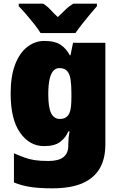

<svg xmlns="http://www.w3.org/2000/svg" viewBox="-20 -786 650 1046"><path d="M222 -563Q281 -563 312.5 -540.5Q344 -518 360 -485H364L378 -553H554V1Q554 79 523 132Q492 185 428.5 212.5Q365 240 265 240Q198 240 149 233Q100 226 56 208V49Q88 63 114 72.5Q140 82 170 86.5Q200 91 244 91Q299 91 325.5 70Q352 49 352 9V-1Q352 -14 353.5 -32Q355 -50 359 -70H352Q339 -37 308.5 -13.5Q278 10 220 10Q141 10 89.5 -63Q38 -136 38 -276Q38 -370 62 -433.5Q86 -497 128 -530Q170 -563 222 -563ZM303 -415Q283 -415 269.5 -399Q256 -383 249.5 -351.5Q243 -320 243 -273Q243 -201 258.5 -169.5Q274 -138 306 -138Q325 -138 337.5 -145.5Q350 -153 357 -167.5Q364 -182 366.5 -204Q369 -226 369 -256V-279Q369 -322 364.5 -352.5Q360 -383 346 -399Q332 -415 303 -415ZM508 -752Q493 -735 471.5 -709.5Q450 -684 428.5 -656.5Q407 -629 391 -606H201Q187 -629 165.5 -656Q144 -683 122 -708.5Q100 -734 82 -752V-766H215Q240 -750 255 -733Q270 -716 295 -693Q320 -716 337 -733.5Q354 -751 379 -766H508Z"/></svg>

Font: Noto Sans Display Black
Style: Regular
Weight: 900
Designer: Monotype Design Team
Foundry: Monotype Imaging Inc.
Version: Version 2.003